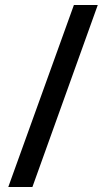

<svg xmlns="http://www.w3.org/2000/svg" viewBox="-20 -739 418 764"><path d="M369 -719H274L13 5H109Z"/></svg>

Font: Noto Sans Display Condensed Medium
Style: Regular
Weight: 500
Width: 3
Designer: Monotype Design Team
Foundry: Monotype Imaging Inc.
Version: Version 1.900